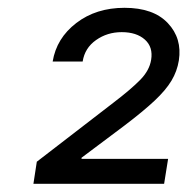

<svg xmlns="http://www.w3.org/2000/svg" viewBox="-20 -825 471 482"><path d="M63.9 -363.6 72.4 -419 264.2 -566.8Q308.9 -600.9 332 -624.5Q355.1 -648.1 359.4 -674.7Q364.7 -706.7 343.8 -725.5Q322.8 -744.3 285.5 -744.3Q249.3 -744.3 221.1 -724.4Q192.8 -704.5 187.5 -670.5H112.2Q121.8 -729 171.5 -767.2Q221.2 -805.4 292.6 -805.4Q365.1 -805.4 401.3 -767Q437.5 -728.7 429 -673.3Q424.7 -646.3 410.5 -622.5Q396.3 -598.7 367.9 -572.1Q339.5 -545.5 292.6 -509.9L184.7 -429V-426.1H402L392 -363.6Z"/></svg>

Font: Inter UI
Style: Italic
Weight: 400
Italic angle: -9.39999°
Designer: Rasmus Andersson
Foundry: rsms
Version: 3.2;8d6f07862